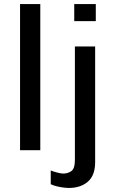

<svg xmlns="http://www.w3.org/2000/svg" viewBox="-20 -740 575 946"><path d="M78.8 0V-720H178.5V0ZM319.8 186Q306.2 186 289.2 183.6Q272.2 181.2 256.8 177.2Q241.2 173.2 230 167.5V100Q242 105 261.5 110.1Q281 115.2 292 115.2Q313 115.2 331 103.4Q349 91.5 349 47.5V-511H448.8V58.5Q448.8 124 413 155Q377.2 186 319.8 186ZM345.8 -636V-720H452V-636Z"/></svg>

Font: Chivo Medium
Style: Regular
Weight: 500
Designer: Hector Gatti
Foundry: Omnibus-Type
Version: Version 2.002